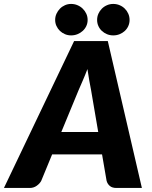

<svg xmlns="http://www.w3.org/2000/svg" viewBox="-66 -932 754 952"><path d="M421 -277.5 385.5 -485.5Q381.5 -505 376.8 -531.8Q372 -558.5 367.5 -589.5Q355.5 -558 343.8 -531.2Q332 -504.5 323.5 -484.5L238 -277.5ZM637.5 0H511.5Q490.5 0 478.8 -9.8Q467 -19.5 462.5 -35.5L440 -166.5H192.5L138.5 -35.5Q131.5 -22 116.2 -11Q101 0 81.5 0H-46.5L301.5 -728.5H468.5ZM368.5 -833Q368.5 -817 362 -803Q355.5 -789 344.2 -778.8Q333 -768.5 318.2 -762.5Q303.5 -756.5 286.5 -756.5Q270.5 -756.5 256.2 -762.5Q242 -768.5 231.2 -778.8Q220.5 -789 214 -803Q207.5 -817 207.5 -833Q207.5 -849.5 214 -863.8Q220.5 -878 231.2 -889Q242 -900 256.2 -906.2Q270.5 -912.5 286.5 -912.5Q303.5 -912.5 318.2 -906.2Q333 -900 344.2 -889Q355.5 -878 362 -863.8Q368.5 -849.5 368.5 -833ZM576.5 -833Q576.5 -817 570.2 -803Q564 -789 553 -778.8Q542 -768.5 527.2 -762.5Q512.5 -756.5 495.5 -756.5Q479 -756.5 464.5 -762.5Q450 -768.5 439 -778.8Q428 -789 421.8 -803Q415.5 -817 415.5 -833Q415.5 -849.5 421.8 -863.8Q428 -878 439 -889Q450 -900 464.5 -906.2Q479 -912.5 495.5 -912.5Q512.5 -912.5 527.2 -906.2Q542 -900 553 -889Q564 -878 570.2 -863.8Q576.5 -849.5 576.5 -833Z"/></svg>

Font: Lato ExtraBold
Style: Italic
Weight: 800
Italic angle: -7°
Designer: Lukasz Dziedzic with Adam Twardoch and Botio Nikoltchev
Foundry: tyPoland Lukasz Dziedzic
Version: Version 2.015; 2015-08-06; http://www.latofonts.com/